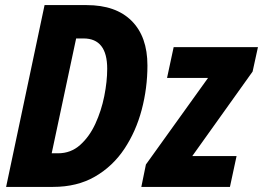

<svg xmlns="http://www.w3.org/2000/svg" viewBox="-20 -734 1033 754"><path d="M4 0 155 -714H320Q435 -714 497 -652Q559 -590 559 -477Q559 -388 536.5 -303Q514 -218 468.5 -149.5Q423 -81 353 -40.5Q283 0 188 0ZM208 -132Q258 -132 294.5 -164.5Q331 -197 354.5 -248Q378 -299 389.5 -356.5Q401 -414 401 -464Q401 -583 308 -583H279L183 -132ZM535 0 553 -88 797 -428H636L662 -549H993L972 -453L735 -121H909L883 0Z"/></svg>

Font: Noto Sans Condensed ExtraBold
Style: Italic
Weight: 800
Width: 3
Italic angle: -12°
Designer: Monotype Design Team
Foundry: Monotype Imaging Inc.
Version: Version 2.013; ttfautohint (v1.8.4.7-5d5b)